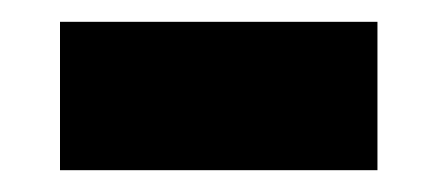

<svg xmlns="http://www.w3.org/2000/svg" viewBox="-20 -361 400 176"><path d="M35 -205H326V-341H35Z"/></svg>

Font: Noto Sans Kayah Li SemiBold
Style: Regular
Weight: 600
Designer: Monotype Design Team, Sérgio Martins
Foundry: Monotype Imaging Inc.
Version: Version 2.002